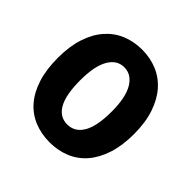

<svg xmlns="http://www.w3.org/2000/svg" viewBox="-165 -770 933 933"><g transform="rotate(45 301.0 -303.5)"><path d="M409 -304Q409 -401 379.5 -450.5Q350 -500 300 -500Q250 -500 221.5 -450.5Q193 -401 193 -304Q193 -204 220.5 -155.5Q248 -107 300 -107Q352 -107 380.5 -155.5Q409 -204 409 -304ZM301 15Q243 15 194.5 -5Q146 -25 111.5 -65Q77 -105 58 -164.5Q39 -224 39 -304Q39 -383 58.5 -442.5Q78 -502 113 -542Q148 -582 196 -602Q244 -622 301 -622Q357 -622 405 -602Q453 -582 488 -542Q523 -502 543 -442.5Q563 -383 563 -304Q563 -224 543.5 -164.5Q524 -105 489.5 -65Q455 -25 406.5 -5Q358 15 301 15Z"/></g></svg>

Font: Baloo Thambi 2
Style: Bold
Weight: 700
Designer: Aadarsh Rajan and Ek Type
Foundry: Ek Type
Version: Version 1.640;hotconv 1.0.111;makeotfexe 2.5.65597; ttfautoh